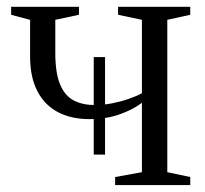

<svg xmlns="http://www.w3.org/2000/svg" viewBox="-20 -532 588 552"><path d="M311 0V-23L388 -37V-236.5Q362 -216.5 323.2 -203Q284.5 -189.5 237.5 -189.5Q185 -189.5 146.8 -209.5Q108.5 -229.5 87.5 -269.8Q66.5 -310 66.5 -370.5V-475L12 -489.5V-512.5H207V-489.5L139 -475V-380Q139 -322 152.8 -289.2Q166.5 -256.5 192 -243.2Q217.5 -230 252.5 -230Q277 -230 302.5 -235Q328 -240 350.2 -247.8Q372.5 -255.5 388 -264V-475L319.5 -489.5V-512.5H527V-489.5L461 -475V-37L527 -23V0ZM249.5 -87.5V-368H282V-87.5Z"/></svg>

Font: Merriweather 120pt Light
Style: Regular
Weight: 300
Version: Version 2.100